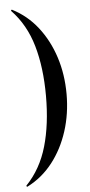

<svg xmlns="http://www.w3.org/2000/svg" viewBox="-58 -759 425 910"><g transform="rotate(-5 154.5 -303.5)"><path d="M258 -304Q258 -211 231.5 -128.5Q205 -46 155.5 17.5Q106 81 35 117Q34 118 31.5 115.5Q29 113 31 111Q100 39 130 -65Q160 -169 160 -304Q160 -439 130 -543Q100 -647 31 -719Q29 -721 31.5 -723.5Q34 -726 35 -725Q106 -689 155.5 -625.5Q205 -562 231.5 -480Q258 -398 258 -304Z"/></g></svg>

Font: Cormorant SemiBold
Style: Regular
Weight: 600
Designer: Christian Thalmann (Catharsis Fonts)
Foundry: Catharsis Fonts
Version: Version 4.000